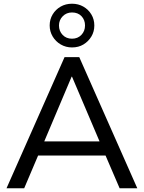

<svg xmlns="http://www.w3.org/2000/svg" viewBox="-20 -1012 773 1032"><path d="M15 0 327 -705H406L718 0H623L537 -200L580 -176H152L195 -200L110 0ZM365 -600 209 -231 185 -252H547L524 -231L367 -600ZM367 -757Q334 -757 306.5 -773Q279 -789 263 -816Q247 -843 247 -875Q247 -908 263 -934.5Q279 -961 306 -976.5Q333 -992 367 -992Q401 -992 428 -976.5Q455 -961 471 -934.5Q487 -908 487 -875Q487 -842 471 -815.5Q455 -789 428.5 -773Q402 -757 367 -757ZM367 -804Q398 -804 417.5 -824.5Q437 -845 437 -875Q437 -905 418 -925Q399 -945 367 -945Q337 -945 317 -924.5Q297 -904 297 -875Q297 -845 316.5 -824.5Q336 -804 367 -804Z"/></svg>

Font: Nunito Sans 12pt Medium
Style: Regular
Weight: 500
Designer: Vernon Adams
Foundry: Vernon Adams
Version: Version 3.101;gftools[0.9.27]